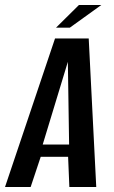

<svg xmlns="http://www.w3.org/2000/svg" viewBox="-48 -744 452 764"><path d="M-28 0 171 -591H305L335 0H228L223 -120H114L74 0ZM122 -169H227L222 -498ZM175 -634 266 -724H355L230 -634Z"/></svg>

Font: Alumni Sans Thin SemiBold
Style: Italic
Weight: 600
Italic angle: -8°
Version: Version 1.016